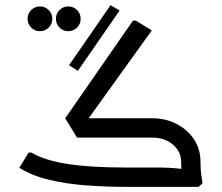

<svg xmlns="http://www.w3.org/2000/svg" viewBox="-20 -725 861 745"><path d="M293 -223 233 -266 496 -645H507L569 -607ZM468 0Q393 0 316.5 -5.5Q240 -11 172 -27Q104 -43 55 -74L91 -133H102Q152 -103 241 -89Q330 -75 468 -75H546V0ZM546 0V-75H592Q617 -75 641.5 -73.5Q666 -72 682 -70Q698 -68 698 -68V0ZM683 -97Q683 -123 668.5 -144.5Q654 -166 629 -178.5Q604 -191 572 -191H471V-202L479 -266H572Q623 -266 665.5 -244Q708 -222 733 -184Q758 -146 758 -97ZM692 0Q690 -13 686.5 -36Q683 -59 683 -97H758Q758 -64 761 -45Q764 -26 766 -14L751 0ZM279 -191 233 -266H532V-191ZM282 -450 248 -472 409 -705 444 -684ZM135 -604Q115 -604 101 -618Q87 -632 87 -652Q87 -672 101 -686Q115 -700 135 -700Q155 -700 169 -686Q183 -672 183 -652Q183 -632 169 -618Q155 -604 135 -604ZM245 -604Q225 -604 211 -618Q197 -632 197 -652Q197 -672 211 -686Q225 -700 245 -700Q265 -700 279 -686Q293 -672 293 -652Q293 -632 279 -618Q265 -604 245 -604Z"/></svg>

Font: Fustat
Style: Regular
Weight: 400
Designer: Mohamed Gaber, Khaled Hosny, Laura Garcia Mut
Foundry: Kief Type Foundry, Alif Type Foundry, Hard Type Foundry
Version: Version 1.007